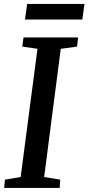

<svg xmlns="http://www.w3.org/2000/svg" viewBox="-20 -928 437 948"><path d="M0.5 0 4.5 -41 82 -54 165 -687 90 -698 96 -743H365.5L360.5 -698L280 -687L198 -54L277.5 -41L274.5 0ZM114 -908.5H397L386.5 -831.5H103.5Z"/></svg>

Font: Merriweather 20pt Medium
Style: Italic
Weight: 500
Italic angle: -7.8°
Version: Version 2.101